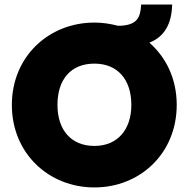

<svg xmlns="http://www.w3.org/2000/svg" viewBox="-20 -815 827 842"><path d="M755 -355C755 -470 708 -564 635 -628C700 -653 733 -709 735 -795H599C596 -741 584 -705 506 -702H497C463 -711 429 -716 394 -716C194 -716 32 -567 32 -355C32 -142 194 7 394 7C594 7 755 -142 755 -355ZM232 -355C232 -467 291 -536 394 -536C495 -536 556 -467 556 -355C556 -246 495 -175 394 -175C291 -175 232 -246 232 -355Z"/></svg>

Font: SVN-Poppins ExtraBold
Style: Regular
Weight: 800
Designer: Ninad Kale (Devanagari), Jonny Pinhorn (Latin)
Foundry: Indian Type Foundry
Version: Version 3.002 2017; ttfautohint (v1.8.3)